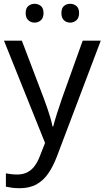

<svg xmlns="http://www.w3.org/2000/svg" viewBox="-20 -750 550 1010"><path d="M1 -536H95L211 -231Q221 -204 229.5 -179Q238 -154 245 -130.5Q252 -107 256 -85H260Q266 -110 279 -150.5Q292 -191 306 -232L415 -536H510L279 74Q260 124 234.5 161.5Q209 199 172.5 219.5Q136 240 84 240Q60 240 42 237.5Q24 235 11 232V162Q22 164 37.5 166Q53 168 70 168Q101 168 123.5 156.5Q146 145 162 123.5Q178 102 189 73L217 2ZM115 -681Q115 -707 129 -718.5Q143 -730 162 -730Q181 -730 195 -718.5Q209 -707 209 -681Q209 -656 195 -643.5Q181 -631 162 -631Q143 -631 129 -643.5Q115 -656 115 -681ZM303 -681Q303 -707 316.5 -718.5Q330 -730 349 -730Q368 -730 382 -718.5Q396 -707 396 -681Q396 -656 382 -643.5Q368 -631 349 -631Q330 -631 316.5 -643.5Q303 -656 303 -681Z"/></svg>

Font: Noto Sans Armenian
Style: Regular
Weight: 400
Designer: Monotype Design Team
Foundry: Monotype Imaging Inc.
Version: Version 2.007